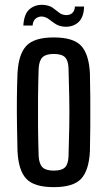

<svg xmlns="http://www.w3.org/2000/svg" viewBox="-20 -762 442 790"><path d="M201 8Q121 8 88.5 -26Q56 -60 52 -140Q51 -186 50 -242.5Q49 -299 49.5 -356Q50 -413 52 -460Q56 -539 88.5 -573.5Q121 -608 201 -608Q282 -608 314 -573.5Q346 -539 350 -460Q351 -414 351.5 -357.5Q352 -301 351.5 -244Q351 -187 350 -140Q346 -61 314 -26.5Q282 8 201 8ZM201 -60Q234 -60 247.5 -73.5Q261 -87 262 -120Q264 -185 265 -242.5Q266 -300 265 -357.5Q264 -415 262 -480Q261 -513 247.5 -526.5Q234 -540 201 -540Q169 -540 155 -526.5Q141 -513 139 -480Q137 -415 136.5 -357.5Q136 -300 136.5 -242.5Q137 -185 139 -120Q141 -87 155 -73.5Q169 -60 201 -60ZM76 -657Q79 -706 102.5 -725Q126 -744 158 -742Q183 -740 197 -730Q211 -720 222.5 -710.5Q234 -701 250 -700Q268 -699 278 -709Q288 -719 288 -735H326Q325 -692 303.5 -671.5Q282 -651 248 -652Q225 -653 210 -662.5Q195 -672 182.5 -682Q170 -692 154 -694Q140 -695 128 -686.5Q116 -678 114 -657Z"/></svg>

Font: Big Shoulders Display SemiBold
Style: Regular
Weight: 600
Designer: Patric King
Foundry: XO Type Co
Version: Version 1.000; ttfautohint (v1.8.2)